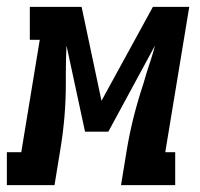

<svg xmlns="http://www.w3.org/2000/svg" viewBox="-62 -540 582 560"><path d="M-42 0V-96H0L54 -424H25V-520H176L234 -246L384 -520H490L420 -96H449V0H291L308 -104Q316 -152 328 -199.5Q340 -247 356 -295L366 -329Q372 -348 378.5 -367.5Q385 -387 390 -407L254 -156H186L132 -407Q131 -387 130.5 -367.5Q130 -348 130 -329V-295Q130 -247 126 -199.5Q122 -152 114 -104L97 0Z"/></svg>

Font: Iosevka Curly Slab
Style: Bold Italic
Weight: 700
Italic angle: -9°
Monospace: yes
Designer: Belleve Invis
Foundry: Belleve Invis
Version: Version 22.1.2; ttfautohint (v1.8.4)